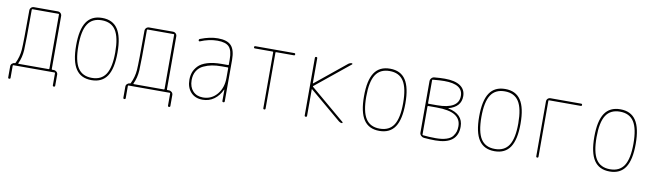

<svg xmlns="http://www.w3.org/2000/svg" viewBox="-38 -1026 5576 1642"><g transform="rotate(10 2750.0 -205.0)"><path d="M110.4 -25.4Q108.4 -20.5 112.3 -19.5H375Q379.9 -19.5 379.9 -25.4V-495.1Q379.9 -500 375 -500H149.4Q144.5 -500 143.6 -495.1Q143.6 -208 139.6 -143.1Q135.7 -78.1 110.4 -25.4ZM45.9 110.4V13.7Q45.9 0 56.2 -9.8Q66.4 -19.5 80.1 -19.5Q85 -19.5 86.9 -24.4Q114.3 -81.1 119.1 -142.1Q124 -203.1 124 -484.4Q124 -499 133.8 -509.3Q143.6 -519.5 159.2 -519.5H365.2Q379.9 -519.5 390.1 -509.8Q400.4 -500 400.4 -485.4V-25.4Q400.4 -20.5 405.3 -19.5H418Q432.6 -19.5 443.4 -9.8Q454.1 0 454.1 14.6V110.4Q454.1 120.1 443.8 120.1Q433.6 120.1 433.6 110.4V4.9Q433.6 0 428.7 0H71.3Q66.4 0 66.4 4.9V110.4Q66.4 120.1 56.2 120.1Q45.9 120.1 45.9 110.4Z M871.6 -449.7Q833 -509.8 750 -509.8Q667 -509.8 628.4 -449.7Q589.8 -389.6 589.8 -259.8Q589.8 -129.9 628.4 -69.8Q667 -9.8 750 -9.8Q833 -9.8 871.6 -69.8Q910.2 -129.9 910.2 -259.8Q910.2 -389.6 871.6 -449.7ZM885.7 -56.2Q841.8 9.8 750 9.8Q658.2 9.8 614.3 -56.2Q570.3 -122.1 570.3 -260.3Q570.3 -398.4 614.3 -464.4Q658.2 -530.3 750 -530.3Q841.8 -530.3 885.7 -464.4Q929.7 -398.4 929.7 -260.3Q929.7 -122.1 885.7 -56.2Z M1110.4 -25.4Q1108.4 -20.5 1112.3 -19.5H1375Q1379.9 -19.5 1379.9 -25.4V-495.1Q1379.9 -500 1375 -500H1149.4Q1144.5 -500 1143.6 -495.1Q1143.6 -208 1139.6 -143.1Q1135.7 -78.1 1110.4 -25.4ZM1045.9 110.4V13.7Q1045.9 0 1056.2 -9.8Q1066.4 -19.5 1080.1 -19.5Q1085 -19.5 1086.9 -24.4Q1114.3 -81.1 1119.1 -142.1Q1124 -203.1 1124 -484.4Q1124 -499 1133.8 -509.3Q1143.6 -519.5 1159.2 -519.5H1365.2Q1379.9 -519.5 1390.1 -509.8Q1400.4 -500 1400.4 -485.4V-25.4Q1400.4 -20.5 1405.3 -19.5H1418Q1432.6 -19.5 1443.4 -9.8Q1454.1 0 1454.1 14.6V110.4Q1454.1 120.1 1443.8 120.1Q1433.6 120.1 1433.6 110.4V4.9Q1433.6 0 1428.7 0H1071.3Q1066.4 0 1066.4 4.9V110.4Q1066.4 120.1 1056.2 120.1Q1045.9 120.1 1045.9 110.4Z M1884.8 -210V-294.9Q1884.8 -299.8 1879.9 -299.8H1825.2Q1781.2 -299.8 1744.1 -293Q1707 -286.1 1671.4 -269.5Q1635.7 -252.9 1615.2 -219.7Q1594.7 -186.5 1594.7 -139.6Q1594.7 -80.1 1627.4 -44.9Q1660.2 -9.8 1714.8 -9.8Q1789.1 -9.8 1836.9 -66.4Q1884.8 -123 1884.8 -210ZM1879.9 -320.3Q1884.8 -320.3 1884.8 -325.2V-370.1Q1884.8 -447.3 1856 -478.5Q1827.1 -509.8 1754.9 -509.8Q1681.6 -509.8 1605.5 -477.5Q1601.6 -476.6 1598.1 -479Q1594.7 -481.4 1594.7 -485.4Q1594.7 -496.1 1605.5 -499Q1685.5 -530.3 1754.9 -530.3Q1835.9 -530.3 1870.6 -493.2Q1905.3 -456.1 1905.3 -370.1V-9.8Q1905.3 0 1895 0Q1884.8 0 1884.8 -9.8V-106.4Q1884.8 -107.4 1883.8 -107.4Q1881.8 -107.4 1881.8 -106.4Q1857.4 -52.7 1814.5 -21.5Q1771.5 9.8 1714.8 9.8Q1650.4 9.8 1612.8 -31.2Q1575.2 -72.3 1575.2 -139.6Q1575.2 -173.8 1585.4 -203.1Q1595.7 -232.4 1621.6 -260.3Q1647.5 -288.1 1699.2 -304.2Q1751 -320.3 1825.2 -320.3Z M2081.1 -500Q2071.3 -500 2071.3 -509.8Q2071.3 -519.5 2081.1 -519.5H2418.9Q2428.7 -519.5 2428.7 -509.8Q2428.7 -500 2418.9 -500H2264.6Q2259.8 -500 2259.8 -495.1V-9.8Q2259.8 0 2250 0Q2240.2 0 2240.2 -9.8V-495.1Q2240.2 -500 2235.4 -500Z M2599.6 -9.8V-509.8Q2599.6 -519.5 2609.9 -519.5Q2620.1 -519.5 2620.1 -509.8V-293Q2620.1 -292 2621.1 -292H2623L2890.6 -509.8Q2903.3 -519.5 2918.9 -519.5Q2922.9 -519.5 2924.3 -515.6Q2925.8 -511.7 2922.9 -509.8L2627 -269.5Q2624 -266.6 2627 -263.7L2927.7 -9.8Q2929.7 -7.8 2928.7 -3.9Q2927.7 0 2923.8 0Q2910.2 0 2897.5 -9.8L2623 -241.2Q2622.1 -242.2 2621.1 -242.2Q2620.1 -242.2 2620.1 -241.2V-9.8Q2620.1 0 2609.9 0Q2599.6 0 2599.6 -9.8Z M3371.6 -449.7Q3333 -509.8 3250 -509.8Q3167 -509.8 3128.4 -449.7Q3089.8 -389.6 3089.8 -259.8Q3089.8 -129.9 3128.4 -69.8Q3167 -9.8 3250 -9.8Q3333 -9.8 3371.6 -69.8Q3410.2 -129.9 3410.2 -259.8Q3410.2 -389.6 3371.6 -449.7ZM3385.7 -56.2Q3341.8 9.8 3250 9.8Q3158.2 9.8 3114.3 -56.2Q3070.3 -122.1 3070.3 -260.3Q3070.3 -398.4 3114.3 -464.4Q3158.2 -530.3 3250 -530.3Q3341.8 -530.3 3385.7 -464.4Q3429.7 -398.4 3429.7 -260.3Q3429.7 -122.1 3385.7 -56.2Z M3620.1 -266.6V-24.4Q3620.1 -19.5 3625 -18.6Q3675.8 -12.7 3736.3 -12.7Q3791 -12.7 3828.6 -24.9Q3866.2 -37.1 3882.3 -59.1Q3898.4 -81.1 3904.3 -100.6Q3910.2 -120.1 3910.2 -146.5Q3910.2 -208 3859.9 -240.2Q3809.6 -272.5 3697.3 -272.5H3625Q3620.1 -271.5 3620.1 -266.6ZM3620.1 -496.1V-296.9Q3620.1 -292 3625 -292H3697.3Q3886.7 -292 3885.7 -406.2Q3885.7 -506.8 3725.6 -506.8Q3688.5 -506.8 3625 -501Q3620.1 -501 3620.1 -496.1ZM3635.7 2Q3621.1 0 3610.4 -11.2Q3599.6 -22.5 3599.6 -37.1V-483.4Q3599.6 -498 3609.9 -509.8Q3620.1 -521.5 3634.8 -522.5Q3684.6 -527.3 3725.6 -527.3Q3813.5 -527.3 3859.9 -496.1Q3906.2 -464.8 3906.2 -406.2Q3906.2 -313.5 3798.8 -284.2Q3797.9 -284.2 3797.9 -283.2Q3797.9 -282.2 3798.8 -282.2Q3929.7 -254.9 3929.7 -146.5Q3929.7 6.8 3736.3 6.8Q3690.4 6.8 3635.7 2Z M4371.6 -449.7Q4333 -509.8 4250 -509.8Q4167 -509.8 4128.4 -449.7Q4089.8 -389.6 4089.8 -259.8Q4089.8 -129.9 4128.4 -69.8Q4167 -9.8 4250 -9.8Q4333 -9.8 4371.6 -69.8Q4410.2 -129.9 4410.2 -259.8Q4410.2 -389.6 4371.6 -449.7ZM4385.7 -56.2Q4341.8 9.8 4250 9.8Q4158.2 9.8 4114.3 -56.2Q4070.3 -122.1 4070.3 -260.3Q4070.3 -398.4 4114.3 -464.4Q4158.2 -530.3 4250 -530.3Q4341.8 -530.3 4385.7 -464.4Q4429.7 -398.4 4429.7 -260.3Q4429.7 -122.1 4385.7 -56.2Z M4610.4 -9.8V-485.4Q4610.4 -500 4620.1 -509.8Q4629.9 -519.5 4644.5 -519.5H4910.2Q4919.9 -519.5 4919.9 -509.8Q4919.9 -500 4910.2 -500H4634.8Q4629.9 -500 4629.9 -495.1V-9.8Q4629.9 0 4620.1 0Q4610.4 0 4610.4 -9.8Z M5371.6 -449.7Q5333 -509.8 5250 -509.8Q5167 -509.8 5128.4 -449.7Q5089.8 -389.6 5089.8 -259.8Q5089.8 -129.9 5128.4 -69.8Q5167 -9.8 5250 -9.8Q5333 -9.8 5371.6 -69.8Q5410.2 -129.9 5410.2 -259.8Q5410.2 -389.6 5371.6 -449.7ZM5385.7 -56.2Q5341.8 9.8 5250 9.8Q5158.2 9.8 5114.3 -56.2Q5070.3 -122.1 5070.3 -260.3Q5070.3 -398.4 5114.3 -464.4Q5158.2 -530.3 5250 -530.3Q5341.8 -530.3 5385.7 -464.4Q5429.7 -398.4 5429.7 -260.3Q5429.7 -122.1 5385.7 -56.2Z"/></g></svg>

Font: Rounded-X Mgen+ 1m thin
Style: Regular
Weight: 100
Designer: [Source Han Sans]
Ryoko NISHIZUKA  (kana & ideographs); Paul D. Hunt (Latin, Greek & Cyrillic); Wenlong ZHANG  (bopomofo
Version: Version 1.059.20150602